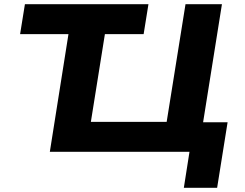

<svg xmlns="http://www.w3.org/2000/svg" viewBox="-20 -725 1168 917"><path d="M858 172 885 0H218L307 -562H76L99 -705H689L666 -562H481L414 -143H776L866 -705H1040L950 -141H1067L1017 172Z"/></svg>

Font: Nunito Sans 7pt SemiExpanded ExtraBold
Style: Italic
Weight: 800
Width: 6
Italic angle: -9°
Designer: Vernon Adams
Foundry: Vernon Adams
Version: Version 3.101;gftools[0.9.27]